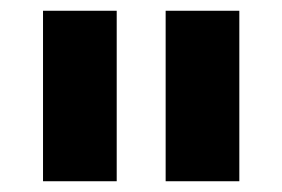

<svg xmlns="http://www.w3.org/2000/svg" viewBox="-20 -720 525 357"><path d="M288 -383V-700H425V-383ZM60 -383V-700H197V-383Z"/></svg>

Font: MuseoModerno SemiBold
Style: Regular
Weight: 600
Designer: Pablo Cosgaya, Héctor Gatti, Marcela Romero, and the Authors of The MuseoModerno Project.
Foundry: Omnibus-Type Team
Version: Version 1.001